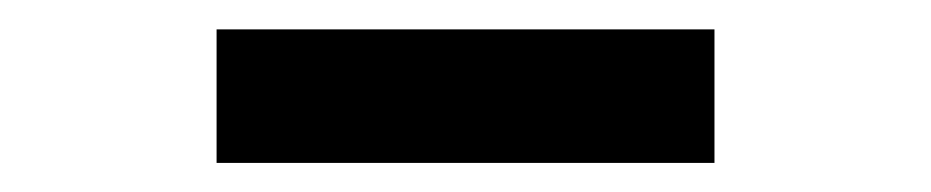

<svg xmlns="http://www.w3.org/2000/svg" viewBox="-20 -360 640 132"><path d="M128.9 -248V-339.8H471.2V-248Z"/></svg>

Font: SourceCodePro-Semibold
Style: Regular
Weight: 600
Monospace: yes
Designer: Paul D. Hunt
Foundry: Adobe Systems Incorporated
Version: Version 1.009;PS 1.000;hotconv 1.0.70;makeotf.lib2.5.5900